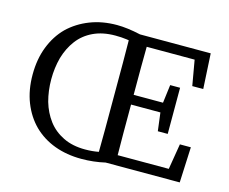

<svg xmlns="http://www.w3.org/2000/svg" viewBox="-105 -888 1249 1049"><g transform="rotate(15 519.5 -363.5)"><path d="M440 -684Q369 -684 316 -659Q263 -634 229.5 -589.5Q196 -545 179 -487Q163 -428 163 -363Q163 -298 179 -239Q196 -181 229.5 -136.5Q263 -92 316 -66Q369 -40 440 -40Q482 -40 517 -47Q518 -110 518 -173V-552Q518 -616 517 -678Q512 -679 504 -680Q475 -684 440 -684ZM434 -742Q492 -742 568 -725H968L979 -526H917L892 -669H621Q621 -611 620 -552V-397H786L799 -500H809H844H855V-239H809H799L786 -342H620V-176Q621 -115 621 -56H910L934 -201H943H996L987 0H568Q503 15 434 15Q351 15 282 -10.5Q213 -36 162 -86Q113 -135 85.5 -204.5Q58 -274 58 -361.5Q58 -449 85.5 -519.5Q113 -590 162 -639Q213 -688 282 -715Q351 -742 434 -742Z"/></g></svg>

Font: Early Summer Mincho Screen
Style: Regular
Weight: 400
Designer: GuiWonder
Version: Version 1.002